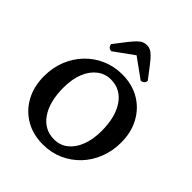

<svg xmlns="http://www.w3.org/2000/svg" viewBox="-243 -1046 1210 1210"><g transform="rotate(45 362.0 -441.5)"><path d="M341.5 12Q252.3 12 184.8 -27.8Q117.3 -67.6 79.7 -137.6Q42 -207.6 42 -297.5Q42 -374 68 -439Q93.9 -504 140.6 -552.5Q187.2 -601 249.4 -628Q311.7 -655 383.3 -655Q472.5 -655 539.8 -615.2Q607.1 -575.4 644.7 -505.6Q682.3 -435.9 682.3 -346.1Q682.3 -271.2 656.9 -206Q631.5 -140.7 585.2 -91.9Q538.8 -43.1 476.8 -15.5Q414.7 12 341.5 12ZM369.1 -60.6Q422.1 -60.6 461.3 -92Q500.4 -123.4 521.9 -179.5Q543.5 -235.5 543.5 -309.5Q543.5 -435.2 492.9 -508.5Q442.3 -581.8 354.6 -581.8Q304.9 -581.8 265 -551.5Q225.1 -521.2 202.4 -465.7Q179.8 -410.1 179.8 -333.5Q179.8 -207.8 230.6 -134.2Q281.5 -60.6 369.1 -60.6ZM362.4 -895.2Q379.3 -895.2 393 -889.1Q406.8 -883 423.6 -866.7Q440.3 -850.4 464 -819.8Q487.8 -789.2 525 -739.9Q525 -726.8 516.1 -717.9Q507.2 -708.9 492.6 -708.9L349.5 -812.3H374.2L231.1 -708.9Q217 -708.9 207.9 -717.9Q198.7 -726.8 198.7 -739.9Q235.9 -789.2 260.2 -819.8Q284.4 -850.4 300.9 -866.7Q317.4 -883 331.5 -889.1Q345.5 -895.2 362.4 -895.2Z"/></g></svg>

Font: Pitagon Serif
Style: Regular
Weight: 400
Designer: Travis Tran
Foundry: Pitagon
Version: Version 1.000;gftools[0.9.26]